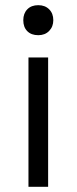

<svg xmlns="http://www.w3.org/2000/svg" viewBox="-20 -722 296 742"><path d="M90 0V-500H166V0ZM128 -586Q101 -586 85.5 -601.5Q70 -617 70 -644Q70 -670 85.5 -686Q101 -702 128 -702Q154 -702 170 -686Q186 -670 186 -644Q186 -619 170 -602.5Q154 -586 128 -586Z"/></svg>

Font: Imprima
Style: Regular
Weight: 400
Designer: Eduardo Tunni
Foundry: Eduardo Tunni
Version: Version 1.002; ttfautohint (v1.8.4.7-5d5b);gftools[0.9.23]